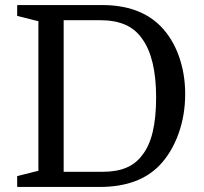

<svg xmlns="http://www.w3.org/2000/svg" viewBox="-20 -740 806 760"><path d="M232 -60H387Q441 -60 479.5 -76Q518 -92 543 -126Q571 -161 584.5 -218Q598 -275 598 -354Q598 -510 543 -586Q517 -624 476 -642Q435 -660 377 -660H232ZM48 -720H384Q533 -720 616 -636Q663 -588 688 -518Q713 -448 713 -368Q713 -284 686.5 -210.5Q660 -137 613 -87Q530 0 375 0H48V-43L132 -64V-656L48 -677Z"/></svg>

Font: Domine
Style: Regular
Weight: 400
Designer: Pablo Impallari, Rodrigo Fuenzalida, Brenda Gallo
Foundry: Pablo Impallari, Rodrigo Fuenzalida, Brenda Gallo
Version: Version 2.000;September 19, 2022;FontCreator 14.0.0.2877 64-